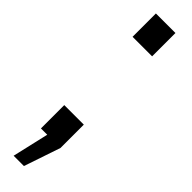

<svg xmlns="http://www.w3.org/2000/svg" viewBox="-245 -531 646 646"><g transform="rotate(45 78.0 -208.5)"><path d="M24.5 130 54.5 0H24.5V-111H117.5V0L73.5 130ZM24.5 -436V-547H117.5V-436Z"/></g></svg>

Font: League Gothic SemiCondensed
Style: Regular
Weight: 400
Width: 4
Designer: The League of Moveable Type
Version: Version 2.001